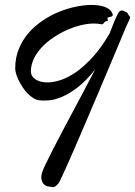

<svg xmlns="http://www.w3.org/2000/svg" viewBox="-20 -717 550 783"><path d="M507.8 -651.9Q513.2 -646.5 507.1 -635Q501 -623.5 492.2 -603Q481 -575.7 463.9 -535.2Q446.8 -494.6 426.5 -446.5Q406.2 -398.4 384 -345.7Q361.8 -293 339.8 -241.7Q317.9 -190.4 297.6 -143.3Q277.3 -96.2 261 -59.3Q244.6 -22.5 233.6 1.2Q222.7 24.9 219.2 29.8Q211.9 39.1 206.5 42.5Q201.2 45.9 196.8 46.1Q192.4 46.4 188.5 45.2Q184.6 43.9 180.2 43.9Q175.3 43.9 168.5 41Q161.6 38.1 156.5 31.7Q151.4 25.4 149.2 14.9Q147 4.4 150.9 -11.2Q154.3 -22.9 167.2 -50Q180.2 -77.1 198.7 -113Q217.3 -148.9 239.7 -191.4Q262.2 -233.9 285.2 -276.9Q308.1 -319.8 329.6 -360.6Q351.1 -401.4 368.2 -434.1Q329.1 -384.8 293.7 -358.4Q258.3 -332 228.5 -320.3Q198.7 -308.6 175.8 -307.4Q152.8 -306.2 139.2 -308.1Q127.4 -309.6 115.5 -317.1Q103.5 -324.7 92.8 -335.7Q82 -346.7 72.8 -360.6Q63.5 -374.5 56.6 -388.4Q49.8 -402.3 45.9 -415.3Q42 -428.2 42 -438Q42 -481.4 56.9 -517.8Q71.8 -554.2 96.7 -582.8Q121.6 -611.3 153.6 -632.8Q185.5 -654.3 220.2 -668.5Q254.9 -682.6 289.3 -689.7Q323.7 -696.8 353 -696.8Q381.8 -696.8 403.1 -690.2Q424.3 -683.6 434.1 -669.9Q440.9 -659.2 439.7 -654.3Q438.5 -649.4 424.8 -647Q418.5 -645.5 418.2 -643.1Q418 -640.6 418.9 -638.2Q419.9 -635.7 420.2 -633.5Q420.4 -631.3 415 -630.9Q409.2 -629.9 407 -627.4Q404.8 -625 403.1 -622.6Q401.4 -620.1 399.2 -618.7Q397 -617.2 392.1 -618.2Q385.3 -619.6 378.2 -620.4Q371.1 -621.1 362.8 -621.1Q338.9 -621.1 310.3 -614.3Q281.7 -607.4 253.2 -594.7Q224.6 -582 198 -564.2Q171.4 -546.4 150.9 -524.7Q130.4 -502.9 118.2 -477.8Q106 -452.6 106 -425.8Q106 -406.2 124.5 -393.6Q143.1 -380.9 173.8 -380.9Q198.2 -380.9 228.5 -390.9Q258.8 -400.9 292 -424.3Q325.2 -447.8 359.6 -485.8Q394 -523.9 426.8 -580.1Q434.6 -600.6 443.4 -622.6Q452.1 -644.5 461.9 -663.1Q466.3 -670.9 470.7 -672.9Q475.1 -674.8 479.5 -674.1Q483.9 -673.3 487.5 -670.9Q491.2 -668.5 494.1 -668Q499.5 -666.5 501 -661.9Q502.4 -657.2 507.8 -651.9Z"/></svg>

Font: Oregano
Style: Regular
Weight: 400
Version: Version 1.000